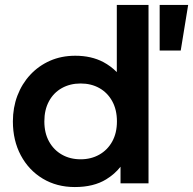

<svg xmlns="http://www.w3.org/2000/svg" viewBox="-20 -740 780 775"><path d="M282 15Q209 15 152.5 -19Q96 -53 64 -113Q32 -173 32 -250Q32 -305.5 50.2 -353.8Q68.5 -402 102.2 -438.2Q136 -474.5 182 -494.8Q228 -515 284 -515Q348.5 -515 397 -489.5Q427 -473.5 451.5 -449V-720H579.5V0H466.5V-67Q443.5 -37.5 408.5 -16Q358 15 282 15ZM305.5 -97Q347.5 -97 380.8 -115.8Q414 -134.5 433 -168.8Q452 -203 452 -250Q452 -297 433 -331.5Q414 -366 381 -384.5Q348 -403 305.5 -403Q263 -403 229.8 -384.5Q196.5 -366 177.8 -331.5Q159 -297 159 -250Q159 -203 178 -168.8Q197 -134.5 230 -115.8Q263 -97 305.5 -97ZM624.5 -536V-720H739.5L709.5 -536Z"/></svg>

Font: Geologica EX Med
Style: Regular
Weight: 500
Designer: Sindre Bremnes, Frode Helland
Foundry: Monokrom Skriftforlag AS
Version: Version 1.010;gftools[0.9.28]